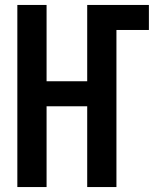

<svg xmlns="http://www.w3.org/2000/svg" viewBox="-20 -755 640 775"><path d="M50 0V-735H168V-427H332V-735H581V-634H450V0H332V-326H168V0Z"/></svg>

Font: Iosevka Custom Extended
Style: Bold
Weight: 700
Width: 7
Monospace: yes
Designer: Belleve Invis
Foundry: Belleve Invis
Version: Version 11.2.4; ttfautohint (v1.8.4)